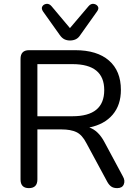

<svg xmlns="http://www.w3.org/2000/svg" viewBox="-20 -964 711 991"><path d="M173 -364H354Q518 -364 518 -499Q518 -633 354 -633H173ZM341 -755Q325 -755 312 -761.5Q299 -768 288 -784L202 -905Q192 -920 198.5 -931Q205 -942 219.5 -944Q234 -946 246 -932L341 -819L437 -932Q449 -946 463.5 -944Q478 -942 485 -931Q492 -920 481 -905L395 -784Q385 -768 371.5 -761.5Q358 -755 341 -755ZM129 7Q86 7 86 -38V-660Q86 -705 130 -705H368Q481 -705 542.5 -651.5Q604 -598 604 -500Q604 -422 561.5 -372Q519 -322 441 -306Q488 -290 520 -229L614 -54Q627 -32 619 -12.5Q611 7 585 7Q566 7 554.5 -1Q543 -9 534 -25L426 -225Q404 -268 374.5 -282Q345 -296 298 -296H173V-38Q173 7 129 7Z"/></svg>

Font: Chiron GoRound TC N
Style: Regular
Weight: 350
Designer: Ryoko NISHIZUKA 西塚涼子 (kana, bopomofo & ideographs); Paul D. Hunt (Latin, Greek & Cyrillic); Sandoll Communications 산돌커뮤니
Foundry: Adobe
Version: Version 1.000;hotconv 1.1.1;makeotfexe 2.6.0